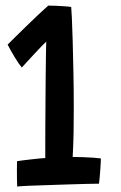

<svg xmlns="http://www.w3.org/2000/svg" viewBox="-20 -678 444 704"><path d="M246.5 -102.5Q263 -102.5 283.5 -101.8Q304 -101 322.2 -99.8Q340.5 -98.5 350 -97Q350 -91.5 349.2 -79Q348.5 -66.5 347.5 -52Q346.5 -37.5 345.2 -24.8Q344 -12 343 -4.5Q331 -4.5 300.5 -3.8Q270 -3 230.8 -1.8Q191.5 -0.5 152.5 0.8Q113.5 2 83.8 3.2Q54 4.5 43 6Q42.5 -5 42.2 -22.8Q42 -40.5 42 -58.5Q42 -76.5 42.5 -87Q50.5 -88.5 65 -90.2Q79.5 -92 95.8 -93.8Q112 -95.5 125.8 -97Q139.5 -98.5 146 -98.5Q146 -110 146 -141Q146 -172 146.2 -215.2Q146.5 -258.5 146.8 -306Q147 -353.5 147.5 -398Q148 -442.5 148.5 -476.5Q149 -510.5 149.5 -525.5Q144 -520.5 131 -507Q118 -493.5 103.2 -477.5Q88.5 -461.5 76.2 -448.2Q64 -435 60 -430.5Q49.5 -442.5 33.8 -468.5Q18 -494.5 8 -514.5Q15 -521.5 33.2 -539.5Q51.5 -557.5 74.5 -580Q97.5 -602.5 119.8 -623.5Q142 -644.5 157 -657.5Q169 -657.5 185 -656.8Q201 -656 216.5 -655Q232 -654 241 -652.5Q242 -645.5 243.5 -612.8Q245 -580 246.5 -528.8Q248 -477.5 249.2 -413.2Q250.5 -349 250.5 -279Q250.5 -236.5 249.8 -192Q249 -147.5 246.5 -102.5Z"/></svg>

Font: Grandstander Thin Medium
Style: Regular
Weight: 500
Version: Version 1.200